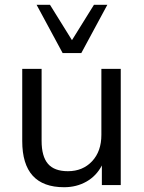

<svg xmlns="http://www.w3.org/2000/svg" viewBox="-20 -774 601 803"><path d="M248 9Q73 9 73 -184V-486H154V-185Q154 -120 180.5 -89Q207 -58 264 -58Q326 -58 365 -99.5Q404 -141 404 -210V-486H485V0H406V-82Q383 -38 341.5 -14.5Q300 9 248 9ZM242 -552 133 -754H189L281 -606L373 -754H429L320 -552Z"/></svg>

Font: Nunito Sans
Style: Regular
Weight: 400
Designer: Vernon Adams
Foundry: Vernon Adams
Version: Version 3.101; ttfautohint (v1.8.4.7-5d5b);gftools[0.9.27]